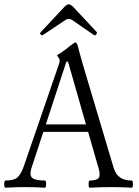

<svg xmlns="http://www.w3.org/2000/svg" viewBox="-22 -877 651 900"><path d="M179.2 -712.9Q174.3 -709.5 168.9 -715.1Q163.6 -720.7 168 -725.1L282.2 -847.2Q293.5 -856.9 300.8 -856.9Q307.6 -856.9 318.8 -847.2L430.2 -728Q435.1 -723.1 429.4 -716.1Q423.8 -709 418 -712.9L314.9 -784.2Q308.6 -788.1 300.8 -788.1Q291.5 -788.1 286.1 -784.2ZM3.9 2.9Q-2.4 2.9 -2.2 -13.9Q-2 -30.8 3.9 -30.8Q42.5 -30.8 59.1 -44.7Q75.7 -58.6 89.8 -98.1L255.9 -581.1Q257.8 -588.9 257.8 -595.2Q257.8 -599.6 252 -607.4Q246.1 -615.2 246.1 -618.2Q246.1 -619.6 264.2 -629.9Q293.5 -650.4 304.2 -660.2Q328.6 -678.2 330.1 -678.2Q339.4 -678.2 344.2 -655.8Q350.1 -631.3 366.2 -575.2L511.2 -88.9Q521 -58.6 541.5 -44.7Q562 -30.8 595.2 -30.8Q601.1 -30.8 601.1 -13.9Q601.1 2.9 595.2 2.9Q546.9 0 497.1 0Q448.7 0 398.9 2.9Q393.1 2.9 393.3 -13.9Q393.6 -30.8 398.9 -30.8Q432.1 -30.8 440.9 -43.7Q449.7 -56.6 439.9 -88.9L391.1 -258.8H181.2L125 -87.9Q115.2 -55.7 129.2 -43.2Q143.1 -30.8 188 -30.8Q194.3 -30.8 194.1 -13.9Q193.8 2.9 188 2.9Q141.6 0 96.2 0Q49.8 0 3.9 2.9ZM192.9 -293.9H380.9L296.9 -587.9H289.1Z"/></svg>

Font: Junicode SmCond Light
Style: Regular
Weight: 300
Width: 4
Designer: Peter S. Baker
Version: Version 2.206